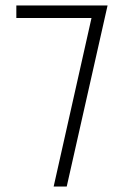

<svg xmlns="http://www.w3.org/2000/svg" viewBox="-20 -685 465 705"><path d="M225 0H177L316 -619H40V-665H375Z"/></svg>

Font: Sulphur Point Light
Style: Regular
Weight: 300
Designer: Noponies / Dale Sattler
Foundry: Noponies
Version: Version 1.000; ttfautohint (v1.8)